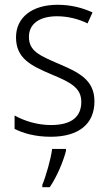

<svg xmlns="http://www.w3.org/2000/svg" viewBox="-20 -562 456 803"><path d="M375 -138C375 -228 310 -259 226 -295C144 -330 101 -349 101 -408C101 -463 146 -494 219 -494C264 -494 311 -482 346 -464L367 -510C326 -529 277 -542 221 -542C114 -542 47 -489 47 -406C47 -318 108 -288 195 -251C278 -217 320 -193 320 -136C320 -75 281 -39 193 -39C137 -39 82 -56 41 -79V-23C76 -5 127 10 192 10C310 10 375 -44 375 -138ZM256 69V61H198C193 103 171 178 157 211V221H188C218 177 244 115 256 69Z"/></svg>

Font: Noto Sans Gujarati SemiCondensed Light
Style: Regular
Weight: 300
Width: 4
Designer: Jelle Bosma - Monotype Design Team, Universal Thirst
Foundry: Monotype Imaging Inc.
Version: Version 2.106